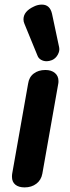

<svg xmlns="http://www.w3.org/2000/svg" viewBox="-20 -804 306 834"><path d="M32 -36Q32 -45 33 -50L102 -440Q106 -469 126.5 -484.5Q147 -500 177 -500Q203 -500 218.5 -487Q234 -474 234 -452Q234 -444 233 -440L164 -50Q159 -22 138 -6Q117 10 87 10Q61 10 46.5 -2Q32 -14 32 -36ZM183 -538Q169 -538 158 -544.5Q147 -551 143 -562L86 -701Q82 -710 82 -720Q82 -755 128 -776Q144 -784 162 -784Q197 -784 206 -744L237 -598Q240 -583 231 -566.5Q222 -550 206 -543Q193 -538 183 -538Z"/></svg>

Font: Kodchasan
Style: Bold Italic
Weight: 700
Italic angle: -10°
Version: Version 1.000; ttfautohint (v1.6)